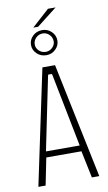

<svg xmlns="http://www.w3.org/2000/svg" viewBox="-100 -969 573 1018"><g transform="rotate(-10 186.0 -460.5)"><path d="M21 0 152 -620H220L349 0H309L277 -154L286 -146H83L91 -154L60 0ZM92 -172 88 -178H282L276 -172L197 -572L195 -577H176L174 -572ZM185 -680Q154 -680 133.5 -700Q113 -720 113 -747Q113 -775 133.5 -795Q154 -815 185 -815Q214 -815 234.5 -795Q255 -775 255 -747Q255 -720 234.5 -700Q214 -680 185 -680ZM185 -698Q205 -698 220 -712.5Q235 -727 235 -746Q235 -767 220 -782Q205 -797 185 -797Q163 -797 148 -782Q133 -767 133 -746Q133 -727 148 -712.5Q163 -698 185 -698ZM141 -836 235 -921H276L167 -836Z"/></g></svg>

Font: Smooch Sans Thin Light
Style: Regular
Weight: 300
Version: Version 1.010